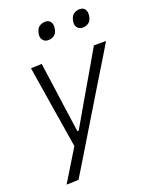

<svg xmlns="http://www.w3.org/2000/svg" viewBox="-165 -805 865 1090"><g transform="rotate(-20 267.0 -260.5)"><path d="M44 194.5Q72.5 148 102.2 99.2Q132 50.5 160.5 3.5Q153 -44 145 -92.5Q137 -141 129.5 -188L115 -277Q106.5 -330.5 97.5 -386.5Q88.5 -442 80 -495.5L145.5 -498Q155 -431 164 -367.5Q172.5 -303.5 182 -236L205.5 -70H213.5L310 -237Q348.5 -303 385.5 -366.5Q422.5 -430 460 -495.5H533.5L487 -418Q464 -380.5 437 -336Q410 -291 372 -229L287.5 -89.5Q230 6 190 72Q150 138 117 192ZM434.5 -612Q414 -612 403 -627.5Q395 -637.5 395 -653Q395 -660.5 397 -669Q402.5 -695 418.2 -705.8Q434 -716.5 454.5 -716.5Q476 -716.5 486 -701Q493 -690 493 -674Q493 -667 491.5 -659Q486.5 -633 471 -622.5Q455.5 -612 434.5 -612ZM226.5 -612Q206 -612 195 -627.5Q187 -637.5 187 -653Q187 -660.5 189 -669Q194.5 -695 210.2 -705.8Q226 -716.5 246.5 -716.5Q268 -716.5 278 -701Q285 -690 285 -674Q285 -667 283.5 -659Q278.5 -633 263.2 -622.5Q248 -612 226.5 -612Z"/></g></svg>

Font: Heraclito Light
Style: Italic
Weight: 300
Italic angle: -12°
Designer: Kostas Bartsokas (font) & Cristiano Sobral (main changes)
Foundry: Kostas Bartsokas (font) & Cristiano Sobral (main changes)
Version: Version 1.00;July 8, 2020;FontCreator 13.0.0.2655 64-bit